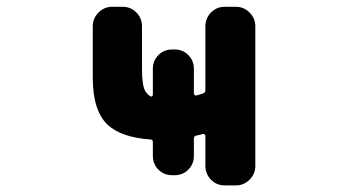

<svg xmlns="http://www.w3.org/2000/svg" viewBox="-20 -569 1040 571"><path d="M648.4 -17.6Q624 -17.6 607.4 -34.7Q590.8 -51.8 590.8 -75.2V-165Q590.8 -168 588.4 -169.4Q585.9 -170.9 584 -170.9Q575.2 -168 564.5 -166Q556.6 -164.1 556.6 -157.2V-105.5Q556.6 -81.1 540 -64.5Q523.4 -47.9 499 -47.9H492.2Q467.8 -47.9 451.2 -64.5Q434.6 -81.1 434.6 -105.5V-146.5Q434.6 -154.3 426.8 -154.3Q340.8 -160.2 299.8 -198.2Q255.9 -240.2 255.9 -337.9V-491.2Q255.9 -514.6 272.9 -531.7Q290 -548.8 313.5 -548.8H344.7Q369.1 -548.8 385.7 -531.7Q402.3 -514.6 402.3 -491.2V-362.3Q402.3 -315.4 412.1 -297.9Q418 -288.1 427.7 -282.2Q429.7 -281.2 432.1 -282.7Q434.6 -284.2 434.6 -287.1V-364.3Q434.6 -388.7 451.2 -405.3Q467.8 -421.9 492.2 -421.9H499Q523.4 -421.9 540 -405.3Q556.6 -388.7 556.6 -364.3V-291Q556.6 -288.1 559.1 -286.1Q561.5 -284.2 564.5 -285.2Q574.2 -288.1 584 -291Q590.8 -293.9 590.8 -300.8V-491.2Q590.8 -514.6 607.4 -531.7Q624 -548.8 648.4 -548.8H681.6Q705.1 -548.8 722.2 -531.7Q739.3 -514.6 739.3 -491.2V-75.2Q739.3 -51.8 722.2 -34.7Q705.1 -17.6 681.6 -17.6Z"/></svg>

Font: Rounded Mgen+ 1mn bold
Style: Bold
Weight: 700
Designer: [Source Han Sans]
Ryoko NISHIZUKA  (kana & ideographs); Paul D. Hunt (Latin, Greek & Cyrillic); Wenlong ZHANG  (bopomofo
Version: Version 1.059.20150602